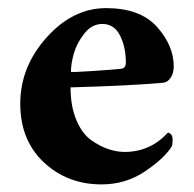

<svg xmlns="http://www.w3.org/2000/svg" viewBox="-20 -457 489 485"><path d="M159.2 -275.4Q166 -274.4 216.8 -277.8Q267.6 -281.2 285.2 -283.2Q297.9 -284.2 297.9 -298.8Q297.9 -337.9 283.2 -367.2Q268.6 -396.5 238.3 -396.5Q211.9 -396.5 192.9 -372.1Q173.8 -347.7 166.5 -321.8Q159.2 -295.9 159.2 -275.4ZM158.2 -236.3Q158.2 -188.5 172.9 -153.8Q187.5 -119.1 210.4 -103Q233.4 -86.9 254.4 -80.1Q275.4 -73.2 294.9 -73.2Q359.4 -73.2 404.3 -122.1Q416 -119.1 416 -104.5Q416 -89.8 413.1 -85.9Q393.6 -55.7 345.2 -23.4Q296.9 8.8 236.3 8.8Q150.4 8.8 90.8 -46.9Q31.2 -102.5 31.2 -195.3Q31.2 -288.1 97.7 -362.3Q164.1 -436.5 248 -436.5Q334 -436.5 376.5 -389.2Q418.9 -341.8 418.9 -289.1Q418.9 -272.5 411.1 -260.7Q403.3 -249 392.6 -248Q304.7 -240.2 158.2 -236.3Z"/></svg>

Font: Crimson
Style: Bold
Weight: 700
Version: Version 0.8 ; ttfautohint (v1.00) -l 8 -r 50 -G 200 -x 14 -D